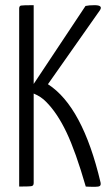

<svg xmlns="http://www.w3.org/2000/svg" viewBox="-20 -720 431 741"><path d="M165 -395Q299 -309 368 -16Q370 -6 365.5 -2.5Q361 1 347 1Q323 1 311 0Q272 -135 236.5 -209.5Q201 -284 158 -327Q139 -347 110 -359V-14Q110 -4 103 -2Q96 0 54 0V-687Q54 -697 61 -698.5Q68 -700 110 -700V-396L310 -697Q323 -700 345 -700Q378 -700 366 -681Z"/></svg>

Font: Yanone Kaffeesatz Light
Style: Regular
Weight: 300
Designer: Yanone (Cyrillic: Daniel Pouzeot)
Foundry: Yanone
Version: Version 1.003;PS 001.003;hotconv 1.0.88;makeotf.lib2.5.64775